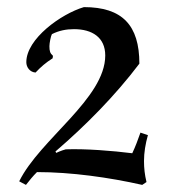

<svg xmlns="http://www.w3.org/2000/svg" viewBox="-20 -505 484 540"><path d="M216 -485C152 -466 54 -396 54 -330C54 -316 64 -302 80 -301C95 -317 109 -329 128 -341L129 -348C121 -355 119 -361 119 -375C119 -384 123 -404 126 -409C146 -419 166 -423 188 -423C239 -423 276 -400 276 -349C276 -228 92 -113 34 5L53 15C64 1 72 -9 84 -21C180 -21 287 -6 380 15L392 7C387 -14 385 -32 385 -52C385 -76 389 -100 396 -125L375 -132C368 -112 361 -93 352 -74C296 -81 221 -87 165 -85C153 -82 138 -75 138 -75L136 -79C221 -152 304 -236 372 -326C372 -434 324 -485 216 -485Z"/></svg>

Font: Almendra
Style: Regular
Weight: 400
Designer: Ana Sanfelippo
Foundry: Ana Sanfelippo
Version: Version 1.003